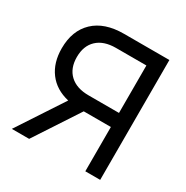

<svg xmlns="http://www.w3.org/2000/svg" viewBox="-164 -859 970 999"><g transform="rotate(30 320.5 -360.0)"><path d="M318.4 -266.1 144 0H40L220.2 -274.4Q140.6 -293 97.9 -350.1Q55.2 -407.2 55.2 -493.2Q55.2 -599.6 118.7 -659.9Q182.1 -720.2 298.3 -720.2H570.8V0H481.4V-266.1ZM481.4 -350.6V-635.7H298.8Q226.1 -635.7 186 -598.1Q146 -560.5 146 -493.2Q146 -425.8 186 -388.2Q226.1 -350.6 298.8 -350.6Z"/></g></svg>

Font: Vela Sans Med
Style: Regular
Weight: 500
Designer: Principal design: Mikhail Sharanda - project Manrope.
Design modification: Ravid Balaliev
Foundry: Mikhail Sharanda
Version: Version 1.001